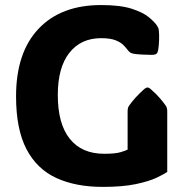

<svg xmlns="http://www.w3.org/2000/svg" viewBox="-20 -732 739 764"><path d="M645.5 -47.9Q633.8 -39.6 603.8 -25.1Q573.7 -10.7 521 0.5Q468.3 11.7 388.7 11.7Q281.7 11.7 204.3 -23.7Q127 -59.1 85.4 -138.4Q43.9 -217.8 43.9 -348.6Q43.9 -522.9 133.3 -617.4Q222.7 -711.9 382.3 -711.9Q458.5 -711.9 503.9 -697.3Q549.3 -682.6 572.8 -663.1Q596.2 -643.6 605.5 -628.9Q608.9 -623.5 610.4 -619.4Q611.8 -615.2 612.3 -606.4Q613.8 -594.7 613 -572.3Q612.3 -549.8 609.4 -532.7Q607.4 -522 603 -518.6Q601.1 -516.6 596.2 -515.1Q591.3 -513.7 581.5 -513.7Q565.9 -513.7 545.2 -514.9Q524.4 -516.1 514.6 -517.6Q502.9 -519.5 497.8 -523.2Q492.7 -526.9 486.8 -534.7Q481 -542.5 470.7 -553Q460.4 -563.5 439.7 -571.8Q418.9 -580.1 382.3 -580.1Q301.8 -580.1 255.9 -521.7Q210 -463.4 210 -354Q210 -239.3 257.6 -179.7Q305.2 -120.1 394.5 -120.1Q439.5 -120.1 460.7 -126.7Q481.9 -133.3 487.8 -136.7V-288.6Q487.8 -302.7 492.7 -310.1Q514.6 -342.3 554.2 -377.9Q561.5 -383.8 566.9 -383.8Q572.8 -383.8 579.1 -377.9Q600.6 -359.4 615.2 -342.5Q629.9 -325.7 640.6 -310.1Q645.5 -302.2 645.5 -288.6Z"/></svg>

Font: ADLaM Display
Style: Regular
Weight: 400
Designer: Mark Jamra, Neil Patel, Concept: Andrew Footit
Foundry: Microsoft
Version: Version 2.000; ttfautohint (v1.8.4.7-5d5b);gftools[0.9.28]